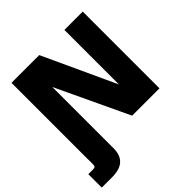

<svg xmlns="http://www.w3.org/2000/svg" viewBox="-230 -878 1244 1244"><g transform="rotate(-45 391.5 -256.0)"><path d="M64.9 0V-703.1H319.3L549.8 -203.6V-703.1H717.8V0H467.3L232.9 -497.1V0ZM-1.5 190.4V67.4H41Q56.2 67.4 60.8 62Q65.4 56.6 65.4 40V-11.2H232.9V64.5Q232.9 190.4 94.2 190.4Z"/></g></svg>

Font: Schibsted Grotesk ExtraBold
Style: Regular
Weight: 800
Designer: Bakken & Baeck AS, Henrik Kongsvoll
Foundry: Schibsted ASA
Version: Version 1.100; ttfautohint (v1.8.4.7-5d5b);gftools[0.9.25]